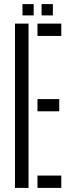

<svg xmlns="http://www.w3.org/2000/svg" viewBox="-20 -915 342 935"><path d="M53 0V-800H119V0ZM162.5 -740V-800H278.5V-740ZM162.5 -373V-432.5H268.5V-373ZM162.5 0V-60H278.5V0ZM182.5 -840V-895H237.5V-840ZM89.5 -840V-895H144V-840Z"/></svg>

Font: Big Shoulders Stencil Display
Style: Regular
Weight: 400
Designer: Patric King
Foundry: XO Type Co
Version: Version 1.000